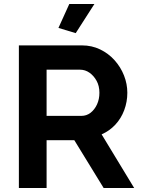

<svg xmlns="http://www.w3.org/2000/svg" viewBox="-20 -936 705 956"><path d="M74 0V-710H388Q437 -710 478.5 -690Q520 -670 550.5 -636Q581 -602 597.5 -560Q614 -518 614 -474Q614 -429 598.5 -387.5Q583 -346 554 -315Q525 -284 486 -267L648 0H496L350 -238H212V0ZM212 -359H385Q411 -359 431 -374.5Q451 -390 463 -416Q475 -442 475 -474Q475 -508 461 -533.5Q447 -559 425.5 -574Q404 -589 379 -589H212ZM357 -771 271 -797 325 -916H450Z"/></svg>

Font: YasnoRaleway
Style: Bold
Weight: 700
Designer: Matt McInerney, Pablo Impallari, Rodrigo Fuenzalida
Foundry: Matt McInerney, Pablo Impallari, Rodrigo Fuenzalida
Version: Version 4.026